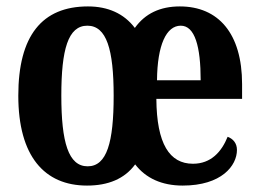

<svg xmlns="http://www.w3.org/2000/svg" viewBox="-20 -568 808 598"><path d="M251 10C317 10 368 -11 401 -56C434 -13 484 10 549 10C670 10 718 -52 718 -101C718 -123 705 -136 689 -142C670 -95 637 -58 581 -58C508 -58 468 -120 467 -260H734V-306C734 -464 660 -548 540 -548C479 -548 432 -526 400 -481C366 -526 316 -548 254 -548C111 -548 37 -457 37 -270C37 -82 118 10 251 10ZM605 -318H469C470 -428 498 -488 543 -488C587 -488 605 -423 605 -318ZM253 -50C193 -50 171 -125 171 -270C171 -414 192 -488 252 -488C312 -488 334 -414 334 -270C334 -125 313 -50 253 -50Z"/></svg>

Font: Noto Serif Devanagari ExtraCondensed
Style: Bold
Weight: 700
Width: 2
Designer: Universal Thirst, Indian Type Foundry and the Monotype Design Team
Foundry: Monotype Imaging Inc.
Version: Version 2.004